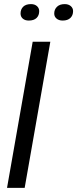

<svg xmlns="http://www.w3.org/2000/svg" viewBox="-20 -915 376 935"><path d="M100.1 0H14.2L139.2 -711.9H225.1ZM120.1 -814.9Q101.6 -814.9 90.8 -824.5Q80.1 -834 80.1 -849.1Q80.1 -869.6 93 -882.3Q106 -895 130.9 -895Q148.9 -895 159.9 -885.3Q170.9 -875.5 170.9 -860.8Q170.9 -839.8 158 -827.4Q145 -814.9 120.1 -814.9ZM285.2 -814.9Q266.6 -814.9 255.4 -824.5Q244.1 -834 244.1 -849.1Q244.1 -869.1 257.6 -882.1Q271 -895 294.9 -895Q313.5 -895 324.7 -885.3Q335.9 -875.5 335.9 -860.8Q335.9 -840.3 322.8 -827.6Q309.6 -814.9 285.2 -814.9Z"/></svg>

Font: Creato Display
Style: Italic
Weight: 400
Italic angle: -10°
Version: Version 1.000